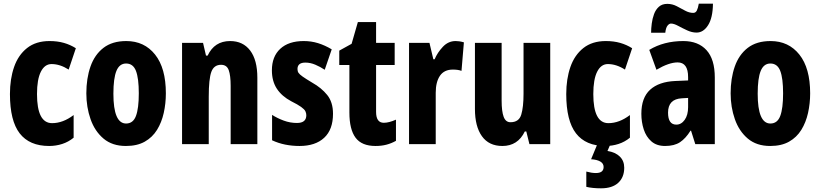

<svg xmlns="http://www.w3.org/2000/svg" viewBox="-20 -783 4456 1043"><path d="M247 10Q140 10 87 -58.5Q34 -127 34 -272Q34 -354 56.5 -419Q79 -484 127 -522Q175 -560 249 -560Q292 -560 327 -550Q362 -540 392 -521L353 -405Q306 -435 260 -435Q223 -435 202 -393.5Q181 -352 181 -272Q181 -114 263 -114Q322 -114 380 -158V-35Q352 -12 318 -1Q284 10 247 10Z M881 -276Q881 -221 869.5 -169.5Q858 -118 833 -77.5Q808 -37 766.5 -13.5Q725 10 664 10Q590 10 542.5 -30Q495 -70 472 -135.5Q449 -201 449 -276Q449 -357 471.5 -421.5Q494 -486 542 -523Q590 -560 666 -560Q764 -560 822.5 -486.5Q881 -413 881 -276ZM596 -274Q596 -112 665 -112Q703 -112 718.5 -153Q734 -194 734 -276Q734 -358 718.5 -398Q703 -438 665 -438Q629 -438 612.5 -398Q596 -358 596 -274Z M1230 -560Q1300 -560 1339 -508.5Q1378 -457 1378 -361V0H1233V-317Q1233 -373 1222.5 -402Q1212 -431 1181 -431Q1142 -431 1128 -392.5Q1114 -354 1114 -258V0H969V-550H1083L1099 -481H1108Q1145 -560 1230 -560Z M1789 -165Q1789 -79 1741 -34.5Q1693 10 1607 10Q1567 10 1529.5 2.5Q1492 -5 1458 -21V-159Q1486 -141 1521 -128Q1556 -115 1593 -115Q1644 -115 1644 -157Q1644 -168 1639 -178.5Q1634 -189 1616 -202Q1598 -215 1562 -233Q1511 -260 1484 -301Q1457 -342 1457 -401Q1457 -476 1502.5 -518Q1548 -560 1630 -560Q1671 -560 1708 -548.5Q1745 -537 1782 -515L1744 -404Q1720 -420 1693 -431.5Q1666 -443 1639 -443Q1596 -443 1596 -408Q1596 -396 1601.5 -387.5Q1607 -379 1624 -367Q1641 -355 1676 -334Q1726 -306 1757.5 -267Q1789 -228 1789 -165Z M2065 -116Q2093 -116 2131 -133V-18Q2106 -4 2079 3Q2052 10 2020 10Q1945 10 1911.5 -35Q1878 -80 1878 -172V-430H1823V-508L1890 -545L1924 -663H2023V-550H2124V-430H2023V-175Q2023 -116 2065 -116Z M2455 -560Q2465 -560 2475.5 -558.5Q2486 -557 2500 -553L2487 -398Q2469 -405 2440 -405Q2393 -405 2370 -371.5Q2347 -338 2347 -279V0H2202V-550H2313L2334 -461H2341Q2356 -497 2385.5 -528.5Q2415 -560 2455 -560Z M2969 -550V0H2856L2839 -69H2831Q2793 10 2709 10Q2636 10 2598 -43Q2560 -96 2560 -191V-550H2705V-237Q2705 -178 2716 -148.5Q2727 -119 2753 -119Q2799 -119 2811.5 -160Q2824 -201 2824 -274V-550Z M3269 10Q3162 10 3109 -58.5Q3056 -127 3056 -272Q3056 -354 3078.5 -419Q3101 -484 3149 -522Q3197 -560 3271 -560Q3314 -560 3349 -550Q3384 -540 3414 -521L3375 -405Q3328 -435 3282 -435Q3245 -435 3224 -393.5Q3203 -352 3203 -272Q3203 -114 3285 -114Q3344 -114 3402 -158V-35Q3374 -12 3340 -1Q3306 10 3269 10ZM3371 128Q3371 180 3338.5 210Q3306 240 3245 240Q3199 240 3165 232V149Q3194 157 3217 157Q3259 157 3259 124Q3259 105 3241 94.5Q3223 84 3191 82L3225 0H3296L3280 37Q3323 44 3347 67.5Q3371 91 3371 128Z M3692 -560Q3773 -560 3818 -510.5Q3863 -461 3863 -362V0H3757L3734 -73H3731Q3705 -31 3674 -10.5Q3643 10 3593 10Q3547 10 3518.5 -15Q3490 -40 3477 -80Q3464 -120 3464 -165Q3464 -252 3511.5 -295.5Q3559 -339 3648 -343L3718 -346V-364Q3718 -444 3661 -444Q3614 -444 3546 -404L3507 -512Q3586 -560 3692 -560ZM3684 -249Q3609 -245 3609 -171Q3609 -106 3654 -106Q3681 -106 3699.5 -132Q3718 -158 3718 -201V-251ZM3517 -605Q3517 -628 3520.5 -655Q3524 -682 3533 -706.5Q3542 -731 3559.5 -746.5Q3577 -762 3605 -762Q3632 -762 3656 -749.5Q3680 -737 3702 -725Q3724 -713 3746 -713Q3759 -713 3765.5 -726Q3772 -739 3776 -763H3853Q3852 -686 3826.5 -646Q3801 -606 3764 -606Q3739 -606 3713 -618Q3687 -630 3664 -642.5Q3641 -655 3625 -655Q3615 -655 3606 -643.5Q3597 -632 3594 -605Z M4381 -276Q4381 -221 4369.5 -169.5Q4358 -118 4333 -77.5Q4308 -37 4266.5 -13.5Q4225 10 4164 10Q4090 10 4042.5 -30Q3995 -70 3972 -135.5Q3949 -201 3949 -276Q3949 -357 3971.5 -421.5Q3994 -486 4042 -523Q4090 -560 4166 -560Q4264 -560 4322.5 -486.5Q4381 -413 4381 -276ZM4096 -274Q4096 -112 4165 -112Q4203 -112 4218.5 -153Q4234 -194 4234 -276Q4234 -358 4218.5 -398Q4203 -438 4165 -438Q4129 -438 4112.5 -398Q4096 -358 4096 -274Z"/></svg>

Font: Noto Sans Arabic ExtCond ExtBd
Style: Regular
Weight: 800
Width: 2
Designer: Monotype Design Team, Nadine Chahine, Nizar Qandah and Khaled Hosny
Foundry: Monotype Imaging Inc.
Version: Version 2.012; ttfautohint (v1.8.4.7-5d5b)